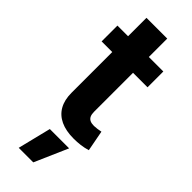

<svg xmlns="http://www.w3.org/2000/svg" viewBox="-296 -701 958 958"><g transform="rotate(45 183.0 -221.5)"><path d="M231.4 -675.8V-159.8Q231.4 -142 236.5 -130.8Q241.7 -119.7 252.5 -114.3Q263.4 -109 281.1 -109Q289.4 -109 304.3 -111Q319.3 -112.9 327.6 -115.1L348.5 -5.3Q325.3 1.7 301.4 4.7Q277.5 7.6 253.8 7.6Q199.3 7.6 161.5 -10.1Q123.7 -27.9 104.3 -62.4Q84.9 -96.9 84.9 -146.9V-675.8ZM333.7 -434.3H9.8V-545.9H333.7ZM136.3 57.6H272.6L195.5 233.6H92.8Z"/></g></svg>

Font: Raveo Variable
Style: Regular
Weight: 400
Designer: Jakub Foglar, Rasmus Andersson (Inter)
Foundry: Jakubfoglar.com
Version: Version 1.000;Glyphs 3.2.3 (3260)